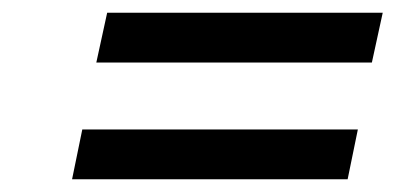

<svg xmlns="http://www.w3.org/2000/svg" viewBox="-20 -486 620 301"><path d="M148 -466 131 -388H563L580 -466ZM93 -205H525L541 -283H109Z"/></svg>

Font: LT Wave Text Italic
Style: Regular
Weight: 400
Designer: Daniel Lyons
Version: Version 2.5 (Glyphs App)